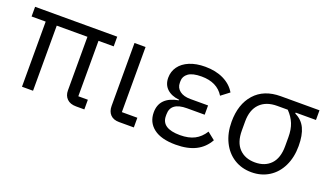

<svg xmlns="http://www.w3.org/2000/svg" viewBox="-59 -923 2227 1305"><g transform="rotate(20 1054.5 -270.5)"><path d="M509 -70H578V0H518Q475 0 452 -23Q429 -46 429 -83V-471H207V0H127V-471H25V-541H619V-471H509Z M829 0Q788 0 766 -23Q744 -46 744 -86V-541H824V-70H936V0Z M1477 -104Q1444 -45 1386 -16Q1328 13 1242 13Q1137 13 1082.5 -29Q1028 -71 1028 -143Q1028 -254 1161 -278V-282Q1104 -288 1072 -318Q1040 -348 1040 -398Q1040 -443 1065.5 -478.5Q1091 -514 1139 -534Q1187 -554 1252 -554Q1329 -554 1386 -526Q1443 -498 1472 -448L1413 -403Q1364 -483 1251 -483Q1186 -483 1156 -461Q1126 -439 1126 -405V-392Q1126 -356 1154 -334.5Q1182 -313 1231 -313H1359V-246H1231Q1114 -246 1114 -160V-148Q1114 -58 1248 -58Q1310 -58 1352 -79.5Q1394 -101 1423 -147Z M1935 -464Q1986 -440 2009 -391Q2032 -342 2032 -264Q2032 -182 2001.5 -119Q1971 -56 1916 -21.5Q1861 13 1790 13Q1719 13 1664 -21.5Q1609 -56 1578 -119Q1547 -182 1547 -264Q1547 -391 1614 -466Q1681 -541 1802 -541H2082V-471H1935ZM1802 -471Q1722 -471 1677.5 -426Q1633 -381 1633 -297V-232Q1633 -146 1675.5 -102Q1718 -58 1790 -58Q1862 -58 1904 -102Q1946 -146 1946 -232V-297Q1946 -353 1929.5 -394Q1913 -435 1878 -471Z"/></g></svg>

Font: IBM Plex Sans SC
Style: Regular
Weight: 400
Designer: Mike Abbink; Paul van der Laan; Pieter van Rosmalen; Eunyou Noh; Wujin Sim; Chorong Kim; Dohee Lee; Yejin We; Jinhee Kim
Foundry: Sandoll Inc.
Version: Version 1.000